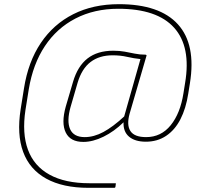

<svg xmlns="http://www.w3.org/2000/svg" viewBox="-20 -715 988 920"><path d="M404 185Q281 185 201.5 141Q122 97 91 13Q60 -71 79 -192L95 -292Q115 -419 175.5 -509Q236 -599 331 -647Q426 -695 550 -695Q745 -695 832.5 -598.5Q920 -502 890 -316L882 -266Q871 -195 844.5 -143.5Q818 -92 776 -64Q734 -36 679 -36Q627 -36 598.5 -60Q570 -84 572 -129Q527 -85 476 -60Q425 -35 379 -35Q317 -35 295 -80Q273 -125 295 -204L330 -323Q352 -398 399.5 -435Q447 -472 523 -472Q553 -472 577.5 -467.5Q602 -463 626 -458Q650 -453 678 -453Q683 -452 682 -448L601 -170Q586 -116 605 -87Q624 -58 680 -58Q752 -58 798 -115Q844 -172 859 -268L867 -318Q896 -491 814.5 -582Q733 -673 547 -673Q432 -673 342 -626.5Q252 -580 195 -494Q138 -408 118 -288L102 -188Q85 -76 114 2.5Q143 81 217.5 122Q292 163 408 163H532Q537 163 535 166L533 181Q532 185 528 185ZM386 -58Q430 -58 475.5 -82.5Q521 -107 575 -157Q576 -160 577 -164Q578 -168 579 -171L653 -432Q622 -435 589.5 -442.5Q557 -450 520 -450Q456 -450 414 -418Q372 -386 352 -319L318 -202Q299 -134 316 -96Q333 -58 386 -58Z"/></svg>

Font: Sofia Sans Thin
Style: Italic
Weight: 250
Italic angle: -9°
Version: Version 4.100-B